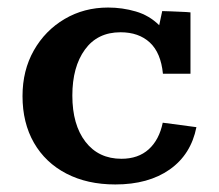

<svg xmlns="http://www.w3.org/2000/svg" viewBox="-20 -470 574 504"><path d="M282.7 14.2Q209 14.2 154.1 -14.4Q99.1 -43 69.1 -95.2Q39.1 -147.5 39.1 -217.8Q39.1 -285.2 68.8 -337.6Q98.6 -390.1 149.7 -420.2Q200.7 -450.2 263.7 -450.2Q301.3 -450.2 336.4 -439.9Q371.6 -429.7 397.9 -403.8L405.8 -440.9Q415 -440.9 428.7 -440.2Q442.4 -439.5 456.5 -439Q470.7 -438.5 480 -437.5V-276.4H407.7Q402.3 -331.5 373.3 -358.4Q344.2 -385.3 296.4 -385.3Q235.8 -385.3 202.9 -339.8Q169.9 -294.4 169.9 -219.2Q169.9 -142.6 204.3 -97.9Q238.8 -53.2 298.8 -53.2Q342.8 -53.2 370.4 -78.1Q397.9 -103 407.2 -147.9L495.6 -136.2Q481.4 -64.5 425.5 -25.1Q369.6 14.2 282.7 14.2Z"/></svg>

Font: Kameron SemiBold
Style: Regular
Weight: 600
Designer: Vernon Adams
Foundry: Vernon Adams
Version: Version 1.100